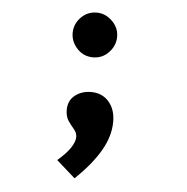

<svg xmlns="http://www.w3.org/2000/svg" viewBox="-48 -497 695 714"><g transform="rotate(5 300.0 -139.5)"><path d="M285 -283Q250 -283 226 -308.5Q202 -334 202 -367Q202 -400 226 -425Q250 -450 285 -450Q317 -450 342.5 -425.5Q368 -401 368 -367Q368 -334 344 -308.5Q320 -283 285 -283ZM256 171 186 109Q218 82 233.5 58.5Q249 35 249 18Q249 2 238 -10.5Q227 -23 216 -39Q205 -55 205 -80Q205 -115 230 -134.5Q255 -154 290 -154Q331 -154 356 -125.5Q381 -97 381 -51Q381 3 349 58Q317 113 256 171Z"/></g></svg>

Font: Inconsolata Expanded ExtraBold
Style: Regular
Weight: 800
Width: 7
Monospace: yes
Designer: Raph Levien, Cyreal, Brenton Simpson
Foundry: Raph Levien, Cyreal, Google
Version: Version 3.001; ttfautohint (v1.8.2.53-6de2)